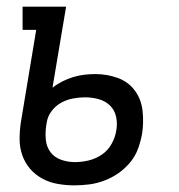

<svg xmlns="http://www.w3.org/2000/svg" viewBox="-20 -550 540 578"><path d="M204 8Q178 8 153 3.5Q128 -1 107 -12.5Q86 -24 70.5 -42Q55 -60 47 -83Q39 -106 39 -131.5Q39 -157 43 -183L89 -460H48V-530H179L138 -286Q152 -297 168 -305Q184 -313 200.5 -318Q217 -323 233.5 -325Q250 -327 267 -327Q302 -327 334 -315.5Q366 -304 385.5 -278Q405 -252 409 -217.5Q413 -183 408 -149Q404 -126 396 -103.5Q388 -81 372.5 -62Q357 -43 337 -29Q317 -15 294.5 -6.5Q272 2 249.5 5Q227 8 204 8ZM205 -62Q226 -62 247 -67Q268 -72 286.5 -84.5Q305 -97 316 -117Q327 -137 330 -157Q334 -178 329.5 -198.5Q325 -219 311 -232.5Q297 -246 277 -251.5Q257 -257 236 -257Q218 -257 199.5 -253.5Q181 -250 164.5 -241Q148 -232 136 -216.5Q124 -201 121 -183L119 -171Q116 -150 118 -129Q120 -108 132 -92Q144 -76 164 -69Q184 -62 205 -62Z"/></svg>

Font: Iosevka Slab
Style: Italic
Weight: 400
Italic angle: -9°
Monospace: yes
Designer: Belleve Invis
Foundry: Belleve Invis
Version: Version 11.1.0; ttfautohint (v1.8.3)